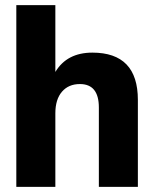

<svg xmlns="http://www.w3.org/2000/svg" viewBox="-20 -732 604 752"><path d="M520 0H367.2V-311Q367.2 -402.8 293 -402.8Q248.5 -402.8 222.7 -372.8Q196.8 -342.8 196.8 -288.1V0H43.9V-711.9H196.8V-450.2Q242.2 -525.9 341.8 -525.9Q520 -525.9 520 -340.8Z"/></svg>

Font: Creato Display ExtraBold
Style: Regular
Weight: 800
Version: Version 1.000